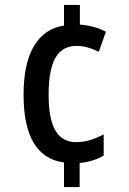

<svg xmlns="http://www.w3.org/2000/svg" viewBox="-20 -744 520 774"><path d="M302 -645Q362 -640 407 -616L378 -535Q331 -559 289 -559Q231 -559 203.5 -511Q176 -463 176 -363Q176 -264 203.5 -217.5Q231 -171 287 -171Q316 -171 343.5 -179.5Q371 -188 398 -202V-117Q356 -92 301 -87V10H238V-89Q75 -111 75 -362Q75 -488 117 -558.5Q159 -629 238 -641V-724H302Z"/></svg>

Font: Noto Sans Condensed Medium
Style: Regular
Weight: 500
Width: 3
Designer: Monotype Design Team
Foundry: Monotype Imaging Inc.
Version: Version 2.013; ttfautohint (v1.8.4.7-5d5b)